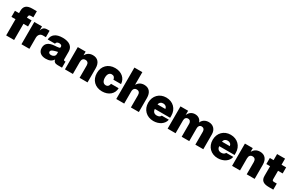

<svg xmlns="http://www.w3.org/2000/svg" viewBox="210 -2283 5887 3849"><g transform="rotate(30 3154.0 -358.5)"><path d="M104 -565.9V-515.6H9.8V-375H104V0H288.1V-375H394.5V-515.6H288.1V-534.2C288.1 -572.3 302.7 -586.9 341.8 -586.9H394.5V-727.5H292.5C163.1 -727.5 104 -677.2 104 -565.9Z M458 0H642.1V-253.9C642.1 -324.7 681.6 -367.7 742.2 -367.7L811.5 -367.2V-516.1L764.2 -516.6C693.8 -516.6 656.2 -490.7 637.7 -423.3H636.2V-515.6H458Z M1021.5 9.3C1101.1 9.3 1156.7 -12.7 1194.3 -71.3H1196.3C1200.7 -25.4 1235.4 0 1293.9 0H1397V-140.6H1378.4C1359.9 -140.6 1352.1 -149.4 1352.1 -170.4V-345.7C1352.1 -461.4 1267.6 -527.3 1112.3 -527.3C958 -527.3 873.5 -461.4 865.7 -346.2H1035.2C1038.6 -378.9 1063.5 -397.5 1105.5 -397.5C1145 -397.5 1169.4 -380.4 1169.4 -350.6C1169.4 -334.5 1167.5 -323.7 1147.9 -318.8C1129.4 -314 1084.5 -310.1 1042 -307.1C934.6 -299.8 845.2 -256.8 845.2 -142.6C845.2 -40.5 918 9.3 1021.5 9.3ZM1079.6 -107.9C1043.5 -107.9 1018.1 -124.5 1018.1 -152.8C1018.1 -181.6 1046.4 -197.8 1078.6 -208.5C1108.9 -219.2 1137.7 -227.1 1171.4 -233.4V-184.1C1171.4 -135.7 1127.4 -107.9 1079.6 -107.9Z M1648.9 -276.4C1648.9 -340.3 1678.2 -371.1 1727.1 -371.1C1776.4 -371.1 1803.7 -340.3 1803.7 -284.7V0H1987.8V-324.7C1987.8 -450.2 1926.3 -527.3 1812.5 -527.3C1732.9 -527.3 1680.7 -489.7 1646.5 -430.7V-515.6H1464.8V0H1648.9Z M2327.1 11.7C2478.5 11.7 2585 -80.6 2586.4 -210.9H2409.7C2405.3 -162.6 2376 -131.8 2330.6 -131.8C2274.9 -131.8 2241.2 -179.7 2241.2 -257.8C2241.2 -336.4 2274.4 -383.8 2330.6 -383.8C2376 -383.8 2405.8 -353.5 2410.2 -306.2H2586.4C2580.6 -437 2475.1 -527.3 2327.1 -527.3C2164.6 -527.3 2055.7 -418.5 2055.7 -257.8C2055.7 -96.7 2164.1 11.7 2327.1 11.7Z M2836.9 -276.4C2836.9 -340.3 2866.2 -371.1 2915 -371.1C2964.4 -371.1 2991.7 -340.3 2991.7 -284.7V0H3175.8V-324.7C3175.8 -450.2 3114.3 -527.3 3000.5 -527.3C2922.9 -527.3 2871.1 -491.2 2836.9 -434.6V-727.5H2652.8V0H2836.9Z M3514.2 11.7C3647.5 11.7 3754.4 -62.5 3773.4 -167H3609.9C3598.6 -136.7 3565.4 -118.2 3521 -118.2C3460 -118.2 3424.3 -153.8 3422.4 -213.4H3776.4V-262.7C3776.4 -418 3666.5 -527.3 3509.8 -527.3C3354 -527.3 3243.7 -415.5 3243.7 -257.8C3243.7 -100.1 3354 11.7 3514.2 11.7ZM3423.8 -318.8C3430.7 -366.2 3463.4 -394 3514.6 -394C3565.9 -394 3599.1 -366.2 3606 -318.8Z M3841.8 0H4025.9V-297.9C4025.9 -348.6 4054.7 -379.9 4096.7 -379.9C4139.6 -379.9 4167 -349.1 4167 -300.8V0H4342.3V-299.3C4342.3 -348.1 4369.6 -379.9 4412.6 -379.9C4455.1 -379.9 4483.4 -350.1 4483.4 -300.3V0H4667.5V-344.2C4667.5 -456.5 4595.7 -527.3 4493.2 -527.3C4419.9 -527.3 4353 -491.2 4326.7 -421.4C4305.7 -491.7 4245.6 -527.3 4177.2 -527.3C4109.4 -527.3 4047.4 -492.2 4018.6 -415.5V-515.6H3841.8Z M5005.9 11.7C5139.2 11.7 5246.1 -62.5 5265.1 -167H5101.6C5090.3 -136.7 5057.1 -118.2 5012.7 -118.2C4951.7 -118.2 4916 -153.8 4914.1 -213.4H5268.1V-262.7C5268.1 -418 5158.2 -527.3 5001.5 -527.3C4845.7 -527.3 4735.4 -415.5 4735.4 -257.8C4735.4 -100.1 4845.7 11.7 5005.9 11.7ZM4915.5 -318.8C4922.4 -366.2 4955.1 -394 5006.3 -394C5057.6 -394 5090.8 -366.2 5097.7 -318.8Z M5517.6 -276.4C5517.6 -340.3 5546.9 -371.1 5595.7 -371.1C5645 -371.1 5672.4 -340.3 5672.4 -284.7V0H5856.4V-324.7C5856.4 -450.2 5794.9 -527.3 5681.2 -527.3C5601.6 -527.3 5549.3 -489.7 5515.1 -430.7V-515.6H5333.5V0H5517.6Z M5997.1 -656.2V-515.6H5910.2V-375H5997.1V-150.4C5997.1 -45.9 6054.7 0 6185.1 0H6287.6V-140.6H6227.5C6190.9 -140.6 6181.2 -150.4 6181.2 -182.1V-375H6287.6V-515.6H6181.2V-656.2Z"/></g></svg>

Font: Raveo Display Display ExtraBold
Style: Regular
Weight: 800
Designer: Jakub Foglar, Rasmus Andersson (Inter)
Foundry: Jakubfoglar.com
Version: Version 1.100;Glyphs 3.2.3 (3260)